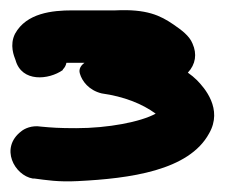

<svg xmlns="http://www.w3.org/2000/svg" viewBox="-24 -664 433 370"><path d="M5 -599C-6 -577 3 -556 6 -548C18 -505 70 -510 97 -529V-530C101 -534 103 -538 104 -543H206C211 -543 210 -544 218 -543C218 -544 221 -548 224 -554C223 -554 220 -556 220 -556C211 -556 204 -557 188 -556C150 -555 124 -540 130 -522C134 -508 147 -490 172 -484C215 -478 250 -464 276 -445C247 -429 184 -417 123 -417C90 -417 76 -418 55 -420C37 -423 23 -416 17 -411C-25 -379 4 -326 39 -320H42C65 -317 88 -313 126 -315C226 -320 340 -335 379 -407C406 -454 370 -495 355 -510C350 -515 345 -519 338 -524C353 -540 356 -560 347 -580C341 -595 326 -606 310 -617C285 -634 259 -647 198 -644H115C77 -644 27 -639 5 -599Z"/></svg>

Font: Stray Cat
Style: ExBlkExt
Weight: 1000
Version: Version 1.0